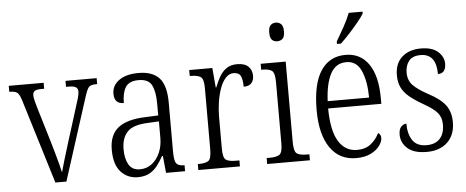

<svg xmlns="http://www.w3.org/2000/svg" viewBox="-51 -890 2490 1025"><g transform="rotate(-5 1194.0 -378.0)"><path d="M69 -454Q59 -486 47 -495Q35 -504 5 -504V-536H192V-504H178Q151 -504 141 -497Q131 -490 131 -474Q131 -463 136 -443.5Q141 -424 146 -407L204 -214Q212 -187 220.5 -156.5Q229 -126 236.5 -98Q244 -70 248 -51Q253 -71 265.5 -112.5Q278 -154 295 -209L348 -378Q360 -415 366.5 -437.5Q373 -460 373 -473Q373 -489 362 -496.5Q351 -504 324 -504H309V-536H476V-504H469Q442 -504 431.5 -493Q421 -482 408 -440L267 0H208Z M649 10Q595 10 559 -29Q523 -68 523 -148Q523 -227 570.5 -265Q618 -303 717 -306L786 -309V-372Q786 -436 768.5 -471Q751 -506 698 -506Q647 -506 628 -476Q609 -446 609 -391Q558 -391 558 -445Q558 -489 596 -516.5Q634 -544 701 -544Q775 -544 811.5 -504.5Q848 -465 848 -372V-110Q848 -61 859 -46.5Q870 -32 900 -32H903V0H801L792 -91H787Q772 -63 754 -40Q736 -17 711 -3.5Q686 10 649 10ZM664 -31Q701 -31 728.5 -52.5Q756 -74 771.5 -109.5Q787 -145 787 -188V-277L727 -274Q648 -271 617 -238Q586 -205 586 -145Q586 -94 604.5 -62.5Q623 -31 664 -31Z M974 0V-32H979Q1016 -32 1031.5 -43.5Q1047 -55 1047 -106V-433Q1047 -481 1031 -492.5Q1015 -504 977 -504H972V-536H1096L1105 -431H1108Q1119 -460 1133.5 -486Q1148 -512 1171 -528.5Q1194 -545 1229 -545Q1270 -545 1289.5 -525.5Q1309 -506 1309 -476Q1309 -452 1296 -437Q1283 -422 1254 -422Q1254 -459 1244.5 -479Q1235 -499 1206 -499Q1182 -499 1163.5 -478.5Q1145 -458 1133 -424.5Q1121 -391 1115 -351.5Q1109 -312 1109 -275V-103Q1109 -54 1124.5 -43Q1140 -32 1177 -32H1197V0Z M1454 -648Q1437 -648 1426 -658.5Q1415 -669 1415 -698Q1415 -726 1426 -737Q1437 -748 1454 -748Q1471 -748 1482.5 -737Q1494 -726 1494 -698Q1494 -669 1482.5 -658.5Q1471 -648 1454 -648ZM1343 0V-32H1359Q1397 -32 1412.5 -43.5Q1428 -55 1428 -103V-431Q1428 -479 1413.5 -491.5Q1399 -504 1363 -504H1355V-536H1489V-106Q1489 -56 1504 -44Q1519 -32 1558 -32H1572V0Z M1819 10Q1730 10 1680.5 -61.5Q1631 -133 1631 -263Q1631 -404 1677.5 -474Q1724 -544 1810 -544Q1890 -544 1934 -480Q1978 -416 1978 -298V-267H1693Q1694 -147 1729.5 -90Q1765 -33 1828 -33Q1874 -33 1903 -57Q1932 -81 1947 -113Q1953 -110 1957.5 -103.5Q1962 -97 1962 -85Q1962 -67 1946 -44.5Q1930 -22 1898.5 -6Q1867 10 1819 10ZM1916 -306Q1915 -395 1890.5 -450Q1866 -505 1811 -505Q1754 -505 1726 -452Q1698 -399 1694 -306ZM1770 -619Q1792 -656 1813 -694Q1834 -732 1847 -766H1921V-756Q1911 -739 1888.5 -711.5Q1866 -684 1840 -655.5Q1814 -627 1791 -606H1770Z M2198 10Q2129 10 2095 -20.5Q2061 -51 2061 -94Q2061 -124 2074 -137Q2087 -150 2102 -150Q2102 -94 2125 -60Q2148 -26 2200 -26Q2247 -26 2271.5 -53Q2296 -80 2296 -128Q2296 -164 2277 -189Q2258 -214 2203 -245Q2156 -272 2128 -295.5Q2100 -319 2087 -346.5Q2074 -374 2074 -412Q2074 -474 2112 -508.5Q2150 -543 2214 -543Q2274 -543 2305 -515.5Q2336 -488 2336 -451Q2336 -399 2293 -399Q2293 -508 2209 -508Q2166 -508 2146.5 -483.5Q2127 -459 2127 -421Q2127 -380 2151.5 -354Q2176 -328 2231 -298Q2296 -264 2323 -227.5Q2350 -191 2350 -137Q2350 -68 2309 -29Q2268 10 2198 10Z"/></g></svg>

Font: Noto Serif Tamil Condensed Light
Style: Regular
Weight: 300
Width: 3
Designer: Indian Type Foundry, Tom Grace, and the Monotype Design Team
Foundry: Monotype Imaging Inc.
Version: Version 2.004; ttfautohint (v1.8.4.7-5d5b)